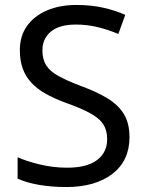

<svg xmlns="http://www.w3.org/2000/svg" viewBox="-20 -744 589 774"><path d="M502 -191Q502 -96 433 -43Q364 10 247 10Q187 10 136 1Q85 -8 51 -24V-110Q87 -94 140.5 -81Q194 -68 251 -68Q331 -68 371.5 -99Q412 -130 412 -183Q412 -218 397 -242Q382 -266 345.5 -286.5Q309 -307 244 -330Q198 -347 163.5 -366.5Q129 -386 106 -411Q83 -436 71.5 -468Q60 -500 60 -542Q60 -599 89 -639.5Q118 -680 169.5 -702Q221 -724 288 -724Q347 -724 396 -713Q445 -702 485 -684L457 -607Q420 -623 376.5 -634Q333 -645 286 -645Q219 -645 185 -616.5Q151 -588 151 -541Q151 -505 166 -481Q181 -457 215 -438Q249 -419 307 -397Q370 -374 413.5 -347.5Q457 -321 479.5 -284Q502 -247 502 -191Z"/></svg>

Font: Noto Sans Kawi
Style: Regular
Weight: 400
Designer: Fadhl Haqq
Version: Version 1.000